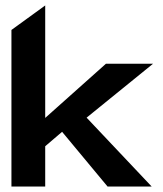

<svg xmlns="http://www.w3.org/2000/svg" viewBox="-20 -685 598 705"><path d="M22 0H146V-148L208 -201L375 0H537L298 -253L542 -451H369L146 -252V-665L22 -575Z"/></svg>

Font: Charger Sport
Style: Ult
Weight: 1000
Designer: Jasper
Foundry: Cannot Into Space Fonts
Version: Version 1.1